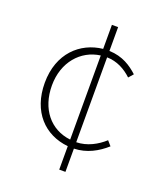

<svg xmlns="http://www.w3.org/2000/svg" viewBox="-138 -810 796 931"><g transform="rotate(20 260.5 -344.5)"><path d="M278 -126C173 -138 105 -222 105 -343C105 -463 179 -547 278 -560ZM452 -186C416 -153 366 -125 310 -124V-562C362 -561 405 -537 439 -505L460 -529C425 -561 379 -593 310 -595V-718H278V-594C164 -582 68 -495 68 -343C68 -194 156 -104 278 -92V29H310V-91C376 -93 429 -123 473 -162Z"/></g></svg>

Font: Genne Gothic ExtraLight
Style: Regular
Weight: 250
Designer: Ryoko NISHIZUKA (kana & ideographs); Paul D. Hunt (Latin, Greek & Cyrillic); Wenlong ZHANG (bopomofo); Sandoll Communica
Foundry: Adobe Systems Incorporated
Version: Version 1.004;PS 1.004;hotconv 16.6.51;makeotf.lib2.5.65220